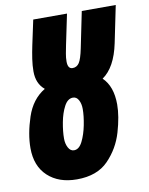

<svg xmlns="http://www.w3.org/2000/svg" viewBox="-86 -823 697 896"><g transform="rotate(-10 262.5 -375.0)"><path d="M206 10Q302 10 355 -44.5Q408 -99 429.5 -172.5Q451 -246 451 -302Q451 -388 405 -432Q466 -474 489 -585L525 -760H364L329 -589Q319 -540 307.5 -522.5Q296 -505 276 -505Q253 -505 253 -540Q253 -558 256.5 -577Q260 -596 264 -616L294 -760H134L109 -643Q102 -610 97.5 -579.5Q93 -549 93 -521Q93 -463 131 -432Q69 -395 43 -316.5Q17 -238 17 -171Q17 -86 68.5 -38Q120 10 206 10ZM216 -126Q199 -126 189 -144.5Q179 -163 179 -188Q179 -222 187 -264.5Q195 -307 211.5 -338Q228 -369 253 -369Q270 -369 279.5 -351.5Q289 -334 289 -309Q289 -276 280.5 -233Q272 -190 256 -158Q240 -126 216 -126Z"/></g></svg>

Font: Noto Sans Display Condensed Black
Style: Italic
Weight: 900
Width: 3
Italic angle: -192°
Designer: Monotype Design Team
Foundry: Monotype Imaging Inc.
Version: Version 1.900